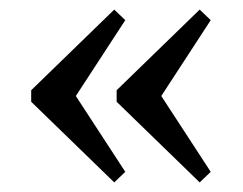

<svg xmlns="http://www.w3.org/2000/svg" viewBox="-20 -408 506 400"><path d="M396 -28 223 -196V-220L396 -388L419 -366L316 -208L419 -50ZM218 -28 45 -196V-220L218 -388L241 -366L138 -208L241 -50Z"/></svg>

Font: Buenard
Style: Regular
Weight: 400
Version: Version 2.000